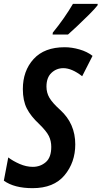

<svg xmlns="http://www.w3.org/2000/svg" viewBox="-41 -970 529 1000"><path d="M313 -790Q329 -804 360.5 -833.5Q392 -863 422.5 -893.5Q453 -924 467 -942L468 -950H339Q318 -914 291.5 -876Q265 -838 234 -800L233 -790ZM351 -218Q351 -326 273 -397Q232 -434 216.5 -460.5Q201 -487 201 -519Q201 -566 227 -590.5Q253 -615 289 -615Q333 -615 387 -573L441 -679Q413 -701 373 -712.5Q333 -724 296 -724Q190 -724 134 -662.5Q78 -601 78 -506Q78 -446 98.5 -405.5Q119 -365 162 -325Q201 -287 213.5 -261.5Q226 -236 226 -205Q226 -150 197.5 -125.5Q169 -101 130 -101Q96 -101 61.5 -116Q27 -131 2 -150L-21 -29Q33 10 129 10Q239 10 295 -57Q351 -124 351 -218Z"/></svg>

Font: Noto Sans Display Condensed
Style: Bold Italic
Weight: 700
Width: 3
Designer: Monotype Design team
Foundry: Monotype Imaging Inc.
Version: 1.000